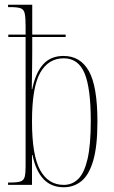

<svg xmlns="http://www.w3.org/2000/svg" viewBox="-20 -780 479 810"><path d="M249 10Q196 10 163.5 -24.5Q131 -59 117 -126H115V0H14V-10H24Q53 -10 66.5 -14.5Q80 -19 84 -33.5Q88 -48 88 -77V-624H15V-634H88V-671Q88 -708 84 -724.5Q80 -741 66 -745.5Q52 -750 23 -750H14V-760H116V-634H257V-624H116V-561Q116 -535 115.5 -496Q115 -457 114 -404H116Q130 -473 162 -508.5Q194 -544 248 -544Q319 -544 355 -480Q391 -416 391 -267Q391 -162 373 -101.5Q355 -41 323 -15.5Q291 10 249 10ZM249 0Q285 0 310.5 -25.5Q336 -51 349.5 -110Q363 -169 363 -269Q363 -409 336.5 -471.5Q310 -534 249 -534Q184 -534 149.5 -473Q115 -412 115 -268Q115 -124 149.5 -62Q184 0 249 0Z"/></svg>

Font: Noto Serif Display ExtraCondensed Thin
Style: Regular
Weight: 100
Width: 2
Designer: Monotype Design Team
Foundry: Monotype Imaging Inc.
Version: Version 2.009